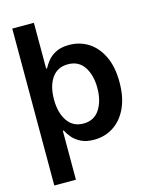

<svg xmlns="http://www.w3.org/2000/svg" viewBox="-135 -812 856 1101"><g transform="rotate(-15 293.0 -262.0)"><path d="M336.9 9.8Q290.5 9.8 259.5 -5.9Q228.5 -21.5 209.7 -43.9Q190.9 -66.4 181.2 -86.4H175.8V204.1H47.4V-727.5H175.8V-455.6H181.2Q190.9 -475.1 209 -497.8Q227.1 -520.5 258.1 -536.6Q289.1 -552.7 337.4 -552.7Q400.4 -552.7 451.2 -520.5Q502 -488.3 532 -425.5Q562 -362.8 562 -272Q562 -182.1 532.5 -119.1Q502.9 -56.2 452.1 -23.2Q401.4 9.8 336.9 9.8ZM301.8 -95.7Q365.2 -95.7 397.9 -145.8Q430.7 -195.8 430.7 -272.5Q430.7 -348.6 398.2 -397.9Q365.7 -447.3 301.8 -447.3Q239.7 -447.3 206.5 -399.7Q173.3 -352.1 173.3 -272.5Q173.3 -193.4 206.8 -144.5Q240.2 -95.7 301.8 -95.7Z"/></g></svg>

Font: Inter Tight SemiBold
Style: Regular
Weight: 600
Designer: Rasmus Andersson
Foundry: rsms
Version: Version 3.004; ttfautohint (v1.8.4.7-5d5b)